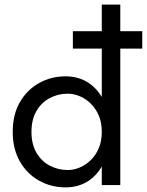

<svg xmlns="http://www.w3.org/2000/svg" viewBox="-20 -800 635 830"><path d="M295 -665H420V-780H500V-665H595V-590H500V0H420V-80Q398 -42 364 -19Q321 10 263 10Q201 10 149 -19Q97 -48 66 -102Q35 -156 35 -230Q35 -305 66 -358.5Q97 -412 149 -441Q201 -470 263 -470Q321 -470 364 -441Q398 -418 420 -381V-590H295ZM116 -230Q116 -177 137.5 -140Q159 -103 195 -84Q231 -65 273 -65Q299 -65 325 -76Q351 -87 372.5 -108Q394 -129 407 -159.5Q420 -190 420 -230Q420 -270 407 -300.5Q394 -331 372.5 -352Q351 -373 325 -384Q299 -395 273 -395Q231 -395 195 -376Q159 -357 137.5 -320Q116 -283 116 -230Z"/></svg>

Font: Jost
Style: Regular
Weight: 400
Version: Version 3.710